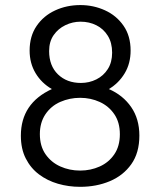

<svg xmlns="http://www.w3.org/2000/svg" viewBox="-20 -720 626 750"><path d="M293 9.8Q248 9.8 206.5 -2.2Q165 -14.2 132.3 -38.8Q99.6 -63.5 80.6 -101.1Q61.5 -138.7 61.5 -189.9Q61.5 -316.4 182.6 -372.1Q142.1 -395.5 118.9 -434.3Q95.7 -473.1 95.7 -522.5Q95.7 -578.6 122.8 -618.4Q149.9 -658.2 195.1 -679.2Q240.2 -700.2 293.9 -700.2Q345.2 -700.2 390.1 -679.7Q435.1 -659.2 462.6 -619.4Q490.2 -579.6 490.2 -522.5Q490.2 -472.2 467 -433.6Q443.8 -395 405.3 -372.1Q460.4 -348.1 492.4 -301.8Q524.4 -255.4 524.4 -190.4Q524.4 -123 492.9 -78.6Q461.4 -34.2 408.9 -12.2Q356.4 9.8 293 9.8ZM295.9 -396Q328.6 -396 356.4 -409.9Q384.3 -423.8 401.1 -450.2Q418 -476.6 418 -514.2Q418 -553.2 401.1 -580.3Q384.3 -607.4 356.4 -621.3Q328.6 -635.3 294.9 -635.3Q263.7 -635.3 235.6 -621.8Q207.5 -608.4 189.7 -583Q171.9 -557.6 171.9 -520.5Q171.9 -462.9 206.5 -429.4Q241.2 -396 295.9 -396ZM293 -53.7Q334 -53.7 369.4 -69.6Q404.8 -85.4 426.5 -117.2Q448.2 -148.9 448.2 -195.8Q448.2 -242.2 426.5 -273.9Q404.8 -305.7 369.4 -321.8Q334 -337.9 293 -337.9Q252 -337.9 215.6 -322Q179.2 -306.2 156.7 -272.5Q135.7 -240.2 135.7 -196.3Q135.7 -149.4 157.7 -117.7Q179.7 -85.9 215.6 -69.8Q251.5 -53.7 293 -53.7Z"/></svg>

Font: Acari Sans
Style: Regular
Weight: 400
Designer: Alfredo Marco Pradil and Stefan Peev
Foundry: Hanken Design Co.
Version: Version 1.045;February 4, 2021;FontCreator 13.0.0.2655 64-bi